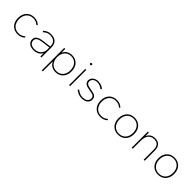

<svg xmlns="http://www.w3.org/2000/svg" viewBox="361 -2204 3941 3941"><g transform="rotate(45 2332.0 -233.0)"><path d="M295 10Q244 10 202 -7Q160 -24 129.5 -56Q99 -88 82.5 -133.5Q66 -179 66 -235Q66 -291 82.5 -336.5Q99 -382 129.5 -414Q160 -446 202 -463Q244 -480 295 -480Q346 -480 386.5 -463.5Q427 -447 456 -418L439 -396Q379 -452 295 -452Q251 -452 215 -437Q179 -422 153 -394Q127 -366 112.5 -326Q98 -286 98 -235Q98 -184 112.5 -144Q127 -104 153 -76Q179 -48 215 -33Q251 -18 295 -18Q379 -18 439 -74L456 -52Q427 -23 386.5 -6.5Q346 10 295 10Z M762 10Q675 10 628.5 -28Q582 -66 582 -128Q582 -190 629 -221.5Q676 -253 762 -264L950 -288Q948 -452 781 -452Q738 -452 705 -436.5Q672 -421 634 -387L616 -410Q645 -440 687 -460Q729 -480 781 -480Q881 -480 930.5 -430Q980 -380 980 -286V0H950V-96Q921 -43 872.5 -16.5Q824 10 762 10ZM762 -18Q807 -18 842 -33.5Q877 -49 901 -73.5Q925 -98 937.5 -129Q950 -160 950 -192V-260L762 -236Q691 -227 652.5 -202.5Q614 -178 614 -128Q614 -78 652 -48Q690 -18 762 -18Z M1395 10Q1326 10 1274.5 -23Q1223 -56 1202 -113V182H1172V-470H1202V-357Q1223 -414 1274.5 -447Q1326 -480 1395 -480Q1444 -480 1485.5 -463Q1527 -446 1557 -414Q1587 -382 1603.5 -336.5Q1620 -291 1620 -235Q1620 -179 1603.5 -133.5Q1587 -88 1557 -56Q1527 -24 1485.5 -7Q1444 10 1395 10ZM1395 -18Q1437 -18 1472.5 -33Q1508 -48 1533.5 -76Q1559 -104 1573.5 -144Q1588 -184 1588 -235Q1588 -286 1573.5 -326Q1559 -366 1533.5 -394Q1508 -422 1472.5 -437Q1437 -452 1395 -452Q1353 -452 1317.5 -437Q1282 -422 1256.5 -394Q1231 -366 1216.5 -326Q1202 -286 1202 -235Q1202 -184 1216.5 -144Q1231 -104 1256.5 -76Q1282 -48 1317.5 -33Q1353 -18 1395 -18Z M1782 0V-470H1812V0ZM1797 -602Q1786 -602 1779 -608Q1772 -614 1772 -625Q1772 -636 1779 -642Q1786 -648 1797 -648Q1808 -648 1815 -642Q1822 -636 1822 -625Q1822 -614 1815 -608Q1808 -602 1797 -602Z M2153 10Q2101 10 2058 -7.5Q2015 -25 1974 -58L1993 -82Q2033 -50 2070.5 -34Q2108 -18 2153 -18Q2228 -18 2264 -48.5Q2300 -79 2300 -126Q2300 -164 2280.5 -184Q2261 -204 2208 -214L2103 -234Q2047 -245 2018 -273Q1989 -301 1989 -344Q1989 -371 2000 -396Q2011 -421 2032 -439.5Q2053 -458 2083.5 -469Q2114 -480 2153 -480Q2204 -480 2246 -463.5Q2288 -447 2317 -420L2298 -396Q2269 -422 2232.5 -437Q2196 -452 2153 -452Q2093 -452 2057 -422Q2021 -392 2021 -344Q2021 -313 2041.5 -293Q2062 -273 2108 -264L2213 -244Q2241 -239 2263 -230.5Q2285 -222 2300.5 -208Q2316 -194 2324 -174Q2332 -154 2332 -126Q2332 -66 2286 -28Q2240 10 2153 10Z M2693 10Q2642 10 2600 -7Q2558 -24 2527.5 -56Q2497 -88 2480.5 -133.5Q2464 -179 2464 -235Q2464 -291 2480.5 -336.5Q2497 -382 2527.5 -414Q2558 -446 2600 -463Q2642 -480 2693 -480Q2744 -480 2784.5 -463.5Q2825 -447 2854 -418L2837 -396Q2777 -452 2693 -452Q2649 -452 2613 -437Q2577 -422 2551 -394Q2525 -366 2510.5 -326Q2496 -286 2496 -235Q2496 -184 2510.5 -144Q2525 -104 2551 -76Q2577 -48 2613 -33Q2649 -18 2693 -18Q2777 -18 2837 -74L2854 -52Q2825 -23 2784.5 -6.5Q2744 10 2693 10Z M3209 10Q3158 10 3116 -7Q3074 -24 3043.5 -56Q3013 -88 2996.5 -133.5Q2980 -179 2980 -235Q2980 -291 2996.5 -336.5Q3013 -382 3043.5 -414Q3074 -446 3116 -463Q3158 -480 3209 -480Q3260 -480 3302 -463Q3344 -446 3374.5 -414Q3405 -382 3421.5 -336.5Q3438 -291 3438 -235Q3438 -179 3421.5 -133.5Q3405 -88 3374.5 -56Q3344 -24 3302 -7Q3260 10 3209 10ZM3209 -18Q3253 -18 3289 -33Q3325 -48 3351 -76Q3377 -104 3391.5 -144Q3406 -184 3406 -235Q3406 -286 3391.5 -326Q3377 -366 3351 -394Q3325 -422 3289 -437Q3253 -452 3209 -452Q3165 -452 3129 -437Q3093 -422 3067 -394Q3041 -366 3026.5 -326Q3012 -286 3012 -235Q3012 -184 3026.5 -144Q3041 -104 3067 -76Q3093 -48 3129 -33Q3165 -18 3209 -18Z M3948 0V-286Q3948 -375 3912 -413.5Q3876 -452 3804 -452Q3761 -452 3728.5 -436.5Q3696 -421 3674 -393Q3652 -365 3641 -325Q3630 -285 3630 -237V0H3600V-470H3630V-366Q3651 -419 3696 -449.5Q3741 -480 3804 -480Q3887 -480 3932.5 -433.5Q3978 -387 3978 -286V0Z M4369 10Q4318 10 4276 -7Q4234 -24 4203.5 -56Q4173 -88 4156.5 -133.5Q4140 -179 4140 -235Q4140 -291 4156.5 -336.5Q4173 -382 4203.5 -414Q4234 -446 4276 -463Q4318 -480 4369 -480Q4420 -480 4462 -463Q4504 -446 4534.5 -414Q4565 -382 4581.5 -336.5Q4598 -291 4598 -235Q4598 -179 4581.5 -133.5Q4565 -88 4534.5 -56Q4504 -24 4462 -7Q4420 10 4369 10ZM4369 -18Q4413 -18 4449 -33Q4485 -48 4511 -76Q4537 -104 4551.5 -144Q4566 -184 4566 -235Q4566 -286 4551.5 -326Q4537 -366 4511 -394Q4485 -422 4449 -437Q4413 -452 4369 -452Q4325 -452 4289 -437Q4253 -422 4227 -394Q4201 -366 4186.5 -326Q4172 -286 4172 -235Q4172 -184 4186.5 -144Q4201 -104 4227 -76Q4253 -48 4289 -33Q4325 -18 4369 -18Z"/></g></svg>

Font: Celebes Thin
Style: Regular
Weight: 250
Designer: Anugrah Pasau
Foundry: Lafontype
Version: Version 1.000; ttfautohint (v1.8.4)